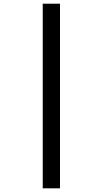

<svg xmlns="http://www.w3.org/2000/svg" viewBox="-20 -815 559 1044"><path d="M212.4 -794.9H306.2V209H212.4Z"/></svg>

Font: Lycee Sans SemiBold
Style: Regular
Weight: 600
Designer: Justin Alvin
Foundry: Alkove Design
Version: Version 1.030